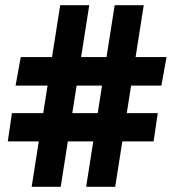

<svg xmlns="http://www.w3.org/2000/svg" viewBox="-20 -720 672 740"><path d="M312 0 422 -700H534L424 0ZM10 -175 26 -284H588L572 -175ZM102 0 212 -700H324L214 0ZM40 -390 60 -500H622L602 -390Z"/></svg>

Font: Figtree ExtraBold
Style: Regular
Weight: 800
Designer: Erik Kennedy
Foundry: Erik Kennedy
Version: Version 2.002